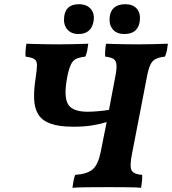

<svg xmlns="http://www.w3.org/2000/svg" viewBox="-20 -886 815 909"><path d="M323 3Q325 -13 328 -29.5Q331 -46 336 -58Q393 -62 419 -84.5Q445 -107 457 -168L485 -308Q453 -298 414.5 -292Q376 -286 328 -286Q259 -286 218.5 -301Q178 -316 160.5 -345.5Q143 -375 141.5 -418.5Q140 -462 149 -519Q155 -558 155 -578Q155 -598 143 -606Q131 -614 101 -618Q100 -629 101 -645.5Q102 -662 105 -679Q123 -678 150 -677.5Q177 -677 205.5 -676.5Q234 -676 256 -676Q290 -676 329.5 -677Q369 -678 398 -679Q396 -662 393 -647Q390 -632 384 -618Q357 -615 341 -607.5Q325 -600 315.5 -580Q306 -560 298 -520Q281 -430 301.5 -393.5Q322 -357 395 -357Q415 -357 445 -359.5Q475 -362 496 -366L525 -519Q533 -558 531.5 -578.5Q530 -599 517.5 -607Q505 -615 478 -618Q477 -629 478 -645.5Q479 -662 482 -679Q500 -678 526.5 -677.5Q553 -677 581.5 -676.5Q610 -676 633 -676Q666 -676 706 -677Q746 -678 775 -679Q773 -662 770 -647Q767 -632 761 -618Q734 -615 717.5 -607Q701 -599 691.5 -578.5Q682 -558 675 -519L605 -158Q593 -98 603 -79.5Q613 -61 653 -58Q654 -47 652.5 -30.5Q651 -14 648 3Q627 1 585.5 0.5Q544 0 494 0Q444 0 396 0.5Q348 1 323 3ZM352 -725Q316 -725 297.5 -748Q279 -771 284 -808Q291 -866 354 -866Q390 -866 409.5 -844Q429 -822 423 -785Q412 -725 352 -725ZM569 -725Q533 -725 514.5 -746.5Q496 -768 499 -803Q505 -866 574 -866Q609 -866 627.5 -845Q646 -824 642 -787Q634 -725 569 -725Z"/></svg>

Font: Vollkorn
Style: Bold Italic
Weight: 700
Italic angle: -11°
Designer: Friedrich Althausen
Foundry: Friedrich Althausen
Version: Version 5.000; ttfautohint (v1.8.3)